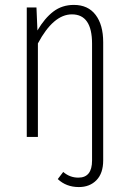

<svg xmlns="http://www.w3.org/2000/svg" viewBox="-20 -552 519 774"><path d="M277.8 -532.2Q335 -532.2 365.5 -491.9Q396 -451.7 396 -381.8V94.2Q396 146.5 368.9 174.3Q341.8 202.1 297.9 202.1Q247.1 202.1 212.9 169.9L234.9 141.1Q261.2 164.1 295.9 164.1Q351.1 164.1 351.1 95.2V-376Q351.1 -494.1 270 -494.1Q195.3 -494.1 132.8 -377V0H87.9V-522H127L130.9 -429.2Q160.2 -479 195.3 -505.6Q230.5 -532.2 277.8 -532.2Z"/></svg>

Font: Fira Sans Compressed ExtraLight
Style: Regular
Weight: 250
Width: 1
Designer: Carrois Corporate & Edenspiekermann AG
Foundry: Carrois Corporate GbR & Edenspiekermann AG
Version: Version 4.203;PS 004.203;hotconv 1.0.88;makeotf.lib2.5.64775